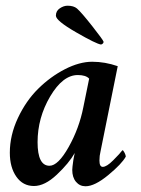

<svg xmlns="http://www.w3.org/2000/svg" viewBox="-20 -649 498 676"><path d="M335.9 -492.2Q319.3 -494.1 248 -535.2Q176.8 -576.2 176.8 -593.8Q176.8 -610.4 190.4 -619.6Q204.1 -628.9 217.8 -628.9Q239.3 -628.9 251 -619.1Q266.6 -605.5 304.7 -557.1Q342.8 -508.8 344.7 -502Q344.7 -495.1 335.9 -492.2ZM394.5 -416 334 -116.2Q330.1 -100.6 330.1 -84Q330.1 -61.5 341.8 -61.5Q355.5 -61.5 378.4 -84.5Q401.4 -107.4 411.1 -120.1Q414.1 -120.1 418.5 -111.3Q422.9 -102.5 422.9 -97.7Q409.2 -72.3 361.3 -32.7Q313.5 6.8 281.2 6.8Q260.7 6.8 247.6 -8.8Q234.4 -24.4 234.4 -50.8Q234.4 -58.6 238.3 -85.9Q239.3 -93.8 241.2 -101.1Q243.2 -108.4 243.2 -110.4Q222.7 -74.2 180.2 -34.2Q137.7 5.9 99.6 5.9Q60.5 5.9 37.6 -26.9Q14.6 -59.6 14.6 -111.3Q14.6 -172.9 43 -233.4Q71.3 -293.9 114.3 -336.4Q157.2 -378.9 208.5 -405.3Q259.8 -431.6 304.7 -431.6Q349.6 -431.6 394.5 -416ZM253.9 -384.8Q201.2 -384.8 156.7 -309.6Q112.3 -234.4 112.3 -148.4Q112.3 -65.4 154.3 -65.4Q184.6 -65.4 221.7 -131.3Q258.8 -197.3 273.4 -271.5L293.9 -372.1Q282.2 -384.8 253.9 -384.8Z"/></svg>

Font: Crimson
Style: SemiboldItalic
Weight: 600
Italic angle: -11°
Version: Version 0.8 ; ttfautohint (v1.00) -l 8 -r 50 -G 200 -x 14 -D